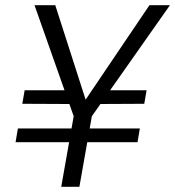

<svg xmlns="http://www.w3.org/2000/svg" viewBox="-20 -720 675 740"><path d="M40 -172 49 -225H519L510 -172ZM275 -319 66 -320 75 -372H273ZM336 -319 356 -372H545L536 -320ZM216 0 264 -272 113 -700H193L310 -336L556 -700H635L334 -272L286 0Z"/></svg>

Font: DM Sans 24pt Light
Style: Italic
Weight: 300
Italic angle: -10°
Designer: Colophon Foundry, Jonny Pinhorn
Foundry: Colophon Foundry
Version: Version 4.004;gftools[0.9.30]